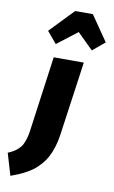

<svg xmlns="http://www.w3.org/2000/svg" viewBox="-226 -892 698 1175"><g transform="rotate(10 123.0 -305.0)"><path d="M60.1 -616.2 0 -688 142.1 -835.9H252L359.9 -679.2L284.2 -616.2L186 -712.9ZM-73.2 226.1 -113.8 89.8Q-62 68.8 -37.4 36.4Q-12.7 3.9 -2.9 -63L62 -534.2H249L184.1 -73.2Q178.2 -31.2 166.7 4.4Q155.3 40 141.1 66.7Q127 93.3 106.9 116Q86.9 138.7 67.9 154.1Q48.8 169.4 23.2 183.6Q-2.4 197.8 -23.7 206.8Q-44.9 215.8 -73.2 226.1Z"/></g></svg>

Font: Fira Sans Compressed Heavy
Style: Italic
Weight: 900
Width: 3
Italic angle: -8°
Designer: Carrois Corporate & Edenspiekermann AG
Foundry: Carrois Corporate GbR & Edenspiekermann AG
Version: Version 4.203;PS 004.203;hotconv 1.0.88;makeotf.lib2.5.64775